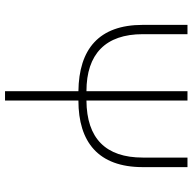

<svg xmlns="http://www.w3.org/2000/svg" viewBox="-21 -745 766 764"><g transform="rotate(90 362.0 -363.0)"><path d="M343 0H380V-292C545 -292 645 -371 645 -548V-726H607V-548C607 -401 531 -325 380 -324V-726H343V-324C195 -324 116 -400 116 -548V-726H79V-548C79 -373 176 -294 343 -292Z"/></g></svg>

Font: Source Han Sans JP ExtraLight
Style: Regular
Weight: 250
Designer: Ryoko NISHIZUKA 西塚涼子 (kana, bopomofo & ideographs); Paul D. Hunt (Latin, Greek & Cyrillic); Sandoll Communications 산돌커뮤니
Foundry: Adobe
Version: Version 2.001;hotconv 1.0.107;makeotfexe 2.5.65593